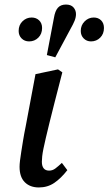

<svg xmlns="http://www.w3.org/2000/svg" viewBox="-20 -811 477 844"><path d="M151 13Q112 13 89 -10Q66 -33 66 -78Q66 -89 68 -105.5Q70 -122 73.5 -144Q77 -166 81.5 -194Q86 -222 93 -256L136 -485L235 -506L254 -493L220 -361Q207 -310 197.5 -271.5Q188 -233 181.5 -205Q175 -177 171 -157.5Q167 -138 165.5 -124Q164 -110 164 -100Q164 -81 172 -71Q180 -61 196 -61Q211 -61 223.5 -70.5Q236 -80 252 -95L276 -63Q248 -27 218.5 -7Q189 13 151 13ZM108 -629Q88 -629 75 -642Q62 -655 62 -675Q62 -701 79 -717.5Q96 -734 119 -734Q139 -734 152 -721.5Q165 -709 165 -688Q165 -662 148.5 -645.5Q132 -629 108 -629ZM223 -559 186 -569Q194 -610 201.5 -650.5Q209 -691 217 -732Q222 -763 234.5 -777Q247 -791 270 -791Q292 -791 303 -778.5Q314 -766 314 -749Q314 -735 308 -720Q302 -705 290 -684Q273 -652 256.5 -621.5Q240 -591 223 -559ZM380 -629Q361 -629 348 -642Q335 -655 335 -675Q335 -700 352 -717Q369 -734 392 -734Q412 -734 424.5 -721.5Q437 -709 437 -688Q437 -662 420.5 -645.5Q404 -629 380 -629Z"/></svg>

Font: Source Serif 4 Medium
Style: Italic
Weight: 500
Italic angle: -12°
Designer: Frank Grießhammer
Foundry: Adobe Systems Incorporated
Version: Version 4.004;hotconv 1.0.116;makeotfexe 2.5.65601